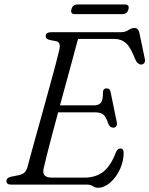

<svg xmlns="http://www.w3.org/2000/svg" viewBox="-20 -848 686 882"><path d="M379.5 0H30Q9.5 0 9.5 -17Q9.5 -31 29.5 -36L64.5 -43Q81 -46 90.8 -54Q100.5 -62 106 -80Q110 -95.5 120.5 -134.2Q131 -173 145.8 -225.8Q160.5 -278.5 176.8 -337Q193 -395.5 208.2 -451Q223.5 -506.5 235.2 -550.5Q247 -594.5 252 -617Q261 -654 238.5 -658.5L208 -664.5Q190 -669 190 -681.5Q190 -700 214.5 -700H534.5Q555.5 -700 569.8 -709.8Q584 -719.5 597.5 -719.5Q615.5 -719.5 620.5 -696L645 -579Q648 -566 643.2 -559.2Q638.5 -552.5 630 -551.5Q612 -550.5 600.5 -577Q579.5 -632.5 557.8 -650.8Q536 -669 507 -669H338.5Q329.5 -636 316.2 -586.8Q303 -537.5 287.2 -480Q271.5 -422.5 255.5 -364H412Q434 -364 444 -376.8Q454 -389.5 453 -427Q455 -442 469 -442Q486 -442 488 -425.5L516.5 -286.5Q519 -273.5 513.8 -267.5Q508.5 -261.5 500.5 -261.5Q485.5 -261 478 -278Q467.5 -311.5 454.5 -321.8Q441.5 -332 417.5 -332H247Q231 -273 217.2 -220.5Q203.5 -168 193.8 -130Q184 -92 181 -76.5Q169.5 -32 217.5 -32H367.5Q419 -32 453.8 -58.5Q488.5 -85 513 -149.5Q520 -166 532.5 -166Q548 -166 548 -146Q548 -107 530.8 -70Q513.5 -33 486.2 -9.2Q459 14.5 429.5 14.5Q417 14.5 406.5 7.2Q396 0 379.5 0ZM308 -805Q314 -827.5 336.5 -827.5H553.5Q576 -827.5 570 -805Q564 -783 541.5 -783H324.5Q302 -783 308 -805Z"/></svg>

Font: Fraunces 9pt S050 Light
Style: Italic
Weight: 300
Italic angle: -16°
Version: Version 1.000; ttfautohint (v1.8.3)